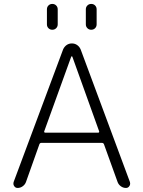

<svg xmlns="http://www.w3.org/2000/svg" viewBox="-20 -974 723 973"><path d="M506.8 -243.2Q503.9 -250 496.1 -250H189.5Q182.6 -250 179.7 -243.2L111.3 -50.8Q106.4 -38.1 94.7 -29.8Q83 -21.5 69.3 -21.5Q57.6 -21.5 51.8 -31.2Q47.9 -36.1 47.9 -43Q47.9 -46.9 48.8 -50.8L299.8 -723.6Q305.7 -737.3 317.4 -745.6Q329.1 -753.9 344.2 -753.9Q359.4 -753.9 371.1 -745.6Q382.8 -737.3 388.7 -723.6L638.7 -50.8Q639.6 -46.9 639.6 -43Q639.6 -36.1 635.7 -31.2Q629.9 -21.5 618.2 -21.5Q604.5 -21.5 592.8 -29.8Q581.1 -38.1 576.2 -50.8ZM217.8 -850.6V-926.8Q217.8 -938.5 225.6 -946.3Q233.4 -954.1 245.1 -954.1Q256.8 -954.1 264.6 -946.3Q272.5 -938.5 272.5 -926.8V-850.6Q272.5 -838.9 264.6 -831.1Q256.8 -823.2 245.1 -823.2Q233.4 -823.2 225.6 -831.1Q217.8 -838.9 217.8 -850.6ZM415 -850.6V-926.8Q415 -938.5 422.9 -946.3Q430.7 -954.1 442.4 -954.1Q454.1 -954.1 461.9 -946.3Q469.7 -938.5 469.7 -926.8V-850.6Q469.7 -838.9 461.9 -831.1Q454.1 -823.2 442.4 -823.2Q430.7 -823.2 422.9 -831.1Q415 -838.9 415 -850.6ZM346.7 -686.5Q345.7 -688.5 343.8 -688.5Q341.8 -688.5 340.8 -686.5L204.1 -308.6Q203.1 -305.7 204.6 -303.7Q206.1 -301.8 209 -301.8H478.5Q480.5 -301.8 481.9 -303.7Q483.4 -305.7 482.4 -308.6Z"/></svg>

Font: Gen Jyuu Gothic P Light
Style: Regular
Weight: 200
Designer: [Source Han Sans]
Ryoko NISHIZUKA  (kana & ideographs); Paul D. Hunt (Latin, Greek & Cyrillic); Wenlong ZHANG  (bopomofo
Version: Version 1.002.20150607